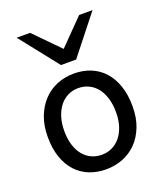

<svg xmlns="http://www.w3.org/2000/svg" viewBox="-144 -878 846 987"><g transform="rotate(-20 278.5 -384.5)"><path d="M130.4 -246.6Q130.4 -204.1 140.6 -170.4Q150.9 -136.7 169.7 -113.5Q188.5 -90.3 214.4 -78.1Q240.2 -65.9 272 -65.9Q301.3 -65.9 327.1 -78.1Q353 -90.3 372.3 -113.5Q391.6 -136.7 402.6 -170.4Q413.6 -204.1 413.6 -246.6Q413.6 -289.6 403.3 -323.5Q393.1 -357.4 374.3 -381.1Q355.5 -404.8 329.3 -417.2Q303.2 -429.7 272 -429.7Q242.2 -429.7 216.3 -417.2Q190.4 -404.8 171.4 -381.1Q152.3 -357.4 141.4 -323.5Q130.4 -289.6 130.4 -246.6ZM40 -246.6Q40 -309.6 59.1 -358.2Q78.1 -406.7 110.4 -440.2Q142.6 -473.6 185.5 -490.7Q228.5 -507.8 276.9 -507.8Q327.1 -507.8 368.9 -490.7Q410.6 -473.6 440.7 -440.2Q470.7 -406.7 487.3 -358.2Q503.9 -309.6 503.9 -246.6Q503.9 -183.6 484.9 -135.3Q465.8 -86.9 433.6 -54.2Q401.4 -21.5 358.4 -4.6Q315.4 12.2 267.1 12.2Q216.8 12.2 175 -4.6Q133.3 -21.5 103.3 -54.2Q73.2 -86.9 56.6 -135.3Q40 -183.6 40 -246.6ZM137.7 -781.2 272 -644.5 406.2 -781.2H479.5L313.5 -571.3H230.5L64.5 -781.2Z"/></g></svg>

Font: Andika Am
Style: Regular
Weight: 400
Designer: Victor Gaultney, Annie Olsen, Julie Remington, Don Collingsworth, Eric Hays, Becca Hirsbrunner
Foundry: SIL International
Version: Version 5.000